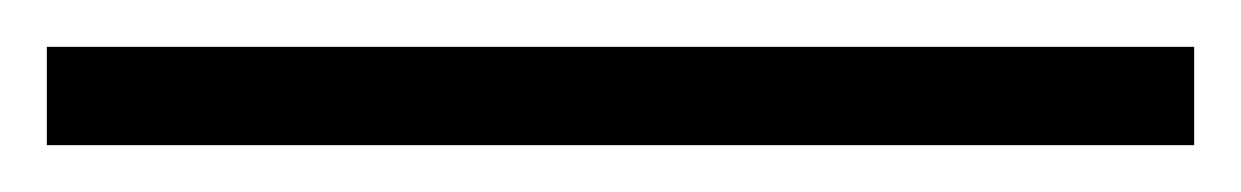

<svg xmlns="http://www.w3.org/2000/svg" viewBox="-24 10 530 82"><path d="M-4 30H486V72H-4Z"/></svg>

Font: Unbounded ExtraLight
Style: Regular
Weight: 250
Designer: Luke Prowse, Jean-Baptiste Morizot, Fátima Lázaro, Florian Runge
Foundry: NaN
Version: Version 1.701;gftools[0.9.28.dev5+ged2979d]